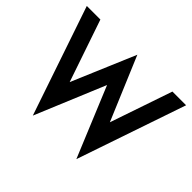

<svg xmlns="http://www.w3.org/2000/svg" viewBox="-156 -951 1191 1191"><g transform="rotate(45 439.5 -355.0)"><path d="M3.9 -710Q34.2 -710 123 -710Q158.2 -607.4 262.7 -300.8Q306.6 -405.3 439.5 -717.8Q483.4 -613.3 615.2 -300.8Q650.4 -403.3 754.9 -710Q785.2 -710 875 -710Q813.5 -530.3 629.9 7.8Q582 -107.4 439.5 -452.1Q391.6 -336.9 248 7.8Q186.5 -171.9 3.9 -710Z"/></g></svg>

Font: SSportsD
Style: Medium
Weight: 400
Designer: Swiss Typefaces
Version: Version 1.000